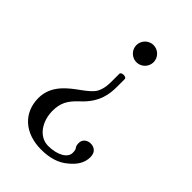

<svg xmlns="http://www.w3.org/2000/svg" viewBox="-201 -523 837 837"><g transform="rotate(45 217.5 -104.5)"><path d="M321 143C321 173 281 197 224 197C167 197 129 140 129 75C129 28 144 -1 184 -38C249 -97 254 -156 254 -199V-245C254 -252 246 -255 238 -255C230 -255 221 -252 221 -245V-201C221 -177 220 -153 207 -128C198 -111 178 -95 155 -78C108 -44 46 0 46 79C46 170 112 230 214 230C267 230 309 216 338 191C368 167 389 139 389 101C389 66 364 58 348 58C329 58 309 70 309 93C309 106 311 112 315 117C319 122 321 128 321 143ZM185 -386C185 -357 209 -333 238 -333C267 -333 291 -357 291 -386C291 -415 267 -439 238 -439C209 -439 185 -415 185 -386Z"/></g></svg>

Font: Libertinus Serif
Style: Regular
Weight: 400
Designer: Philipp H. Poll, Khaled Hosny
Foundry: Caleb Maclennan
Version: Version 7.050;RELEASE